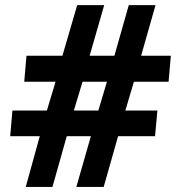

<svg xmlns="http://www.w3.org/2000/svg" viewBox="-20 -734 691 754"><path d="M270 -299.8 304.2 -413.1H399.9L366.2 -299.8ZM505.9 -413.1H642.1L650.9 -515.1H534.2L590.8 -713.9H485.8L429.2 -515.1H332L389.2 -713.9H283.2L225.1 -515.1H84L75.2 -413.1H198.2L164.1 -299.8H28.8L20 -199.2H136.2L81.1 0H186L242.2 -199.2H336.9L279.8 0H387.2L443.8 -199.2H588.9L598.1 -299.8H472.2Z"/></svg>

Font: OpenSans
Style: Bold Italic
Weight: 700
Italic angle: -12°
Foundry: Ascender Corporation
Version: Version 1.10; ttfautohint (v1.2) -l 8 -r 50 -G 200 -x 14 -D 